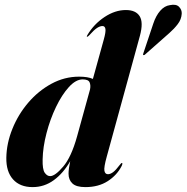

<svg xmlns="http://www.w3.org/2000/svg" viewBox="-20 -774 781 804"><path d="M566 -624.5 427 -118Q414.5 -73 417.2 -58.8Q420 -44.5 432 -44.5Q442 -44.5 453.5 -53Q465 -61.5 482 -84Q488 -92 490.5 -91.5Q495 -91.5 489.5 -79Q470 -40.5 431.2 -15.5Q392.5 9.5 337.5 9.5Q299.5 9.5 283.2 -5.8Q267 -21 267 -46.5Q267 -66.5 274 -99Q245 -48.5 205.2 -19.5Q165.5 9.5 116.5 9.5Q63.5 9.5 34.5 -23Q5.5 -55.5 6.5 -113.5Q7.5 -174 31.8 -234.2Q56 -294.5 98.2 -344Q140.5 -393.5 195.2 -423.2Q250 -453 311.5 -453Q348 -453 369 -443.5L414.5 -608Q423.5 -640 421.5 -652.5Q419.5 -665 409 -665Q399 -665 386.5 -657Q374 -649 353 -625.5Q347.5 -620 345 -620Q341.5 -620.5 346 -627.5Q373.5 -673.5 417.8 -702.8Q462 -732 507 -732Q548.5 -732 564.8 -706.2Q581 -680.5 566 -624.5ZM158.5 -106Q157.5 -65 167.2 -50.8Q177 -36.5 190 -36.5Q210.5 -36.5 244.5 -76.2Q278.5 -116 302.5 -202L357 -399.5Q360.5 -417 355.2 -429.2Q350 -441.5 326 -441.5Q297.5 -441.5 268.2 -409.2Q239 -377 214.5 -326Q190 -275 174.8 -216.5Q159.5 -158 158.5 -106ZM622 -675.5Q633 -708.5 651 -729Q669 -749.5 691.5 -752.5Q718 -758 730 -745.2Q742 -732.5 741 -716.5Q739.5 -692.5 724.2 -672.8Q709 -653 689.5 -636L586 -544.5Q583 -542.5 579.5 -543.5Q578.5 -544.5 580 -550Z"/></svg>

Font: Fraunces 144pt
Style: Bold Italic
Weight: 700
Italic angle: -16°
Version: Version 1.000;[b76b70a41]